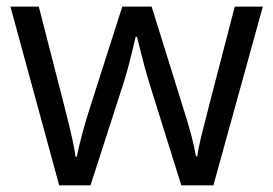

<svg xmlns="http://www.w3.org/2000/svg" viewBox="-20 -555 818 575"><path d="M522.9 0 424.8 -314Q415.5 -342.8 390.1 -444.8H386.2Q366.7 -359.4 352.1 -313L251 0H157.2L11.2 -535.2H96.2Q147.9 -333.5 175 -228Q202.1 -122.6 206.1 -85.9H210Q215.3 -113.8 227.3 -158Q239.3 -202.1 248 -228L346.2 -535.2H434.1L529.8 -228Q557.1 -144 566.9 -86.9H570.8Q572.8 -104.5 581.3 -141.1Q589.8 -177.7 683.1 -535.2H767.1L619.1 0Z"/></svg>

Font: f01836669
Style: Regular
Weight: 400
Foundry: Ascender Corporation
Version: Version 1.10